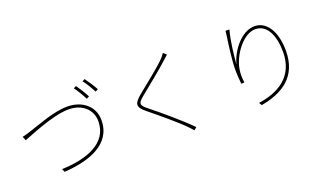

<svg xmlns="http://www.w3.org/2000/svg" viewBox="-77 -1310 3154 1855"><g transform="rotate(-20 1500.0 -382.0)"><path d="M741 -761 714 -748C741 -711 778 -650 797 -610L825 -624C803 -668 766 -726 741 -761ZM842 -796 816 -783C845 -746 878 -691 901 -646L929 -660C909 -699 869 -760 842 -796ZM89 -476 106 -435C158 -453 429 -574 594 -574C740 -574 828 -483 828 -369C828 -139 589 -61 341 -53L354 -20C614 -36 860 -121 860 -369C860 -516 740 -604 593 -604C450 -604 275 -531 184 -503C145 -491 125 -483 89 -476Z M1639 -775C1632 -762 1613 -739 1602 -728C1536 -658 1372 -533 1301 -473C1223 -407 1209 -372 1297 -302C1390 -227 1569 -77 1622 -20C1636 -4 1658 16 1671 32L1698 9C1604 -87 1430 -235 1325 -318C1251 -376 1253 -394 1320 -450C1399 -515 1551 -636 1623 -703C1633 -712 1660 -737 1671 -746Z M2281 -769C2279 -748 2277 -729 2273 -703C2264 -645 2241 -477 2241 -383C2241 -322 2246 -271 2250 -235L2282 -238C2274 -291 2274 -328 2282 -375C2302 -504 2427 -685 2555 -685C2680 -685 2734 -547 2734 -388C2734 -133 2553 -33 2347 -3L2365 26C2591 -15 2764 -124 2764 -390C2764 -586 2682 -715 2558 -715C2420 -715 2301 -553 2269 -427C2275 -509 2293 -672 2321 -768L2281 -769Z"/></g></svg>

Font: Noto Sans CJK Thin
Style: Regular
Weight: 100
Designer: Ryoko NISHIZUKA (kana & ideographs); Paul D. Hunt (Latin, Greek & Cyrillic); Wenlong ZHANG (bopomofo); Sandoll Communica
Foundry: Adobe Systems Incorporated
Version: Version 1.000;PS 1;hotconv 1.0.78;makeotf.lib2.5.61930